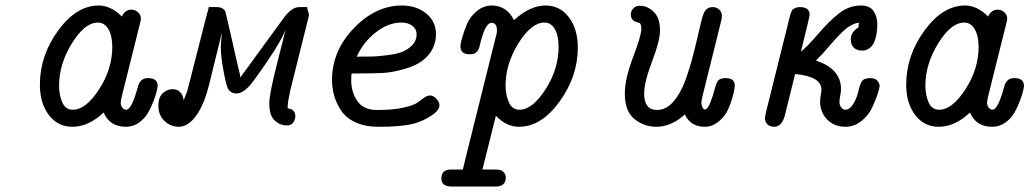

<svg xmlns="http://www.w3.org/2000/svg" viewBox="-20 -456 3743 698"><path d="M125 -147.9Q125 -253.9 191.4 -345Q257.8 -436 338.9 -436Q382.8 -436 422.9 -396Q434.1 -420.9 458 -420.9Q471.2 -420.9 481.7 -411.4Q492.2 -401.9 492.2 -388.2Q492.2 -382.3 488.8 -370.1L424.8 -113.8Q418.9 -89.8 418.9 -84Q418.9 -72.8 423.6 -66.4Q428.2 -60.1 432.1 -58.6Q436 -57.1 439 -57.1Q459 -57.1 481.9 -143.1Q490.7 -171.9 516.1 -171.9H520Q553.2 -171.9 553.2 -143.1Q553.2 -140.1 550 -126Q546.9 -111.8 538.3 -88.9Q529.8 -65.9 517.8 -45.4Q505.9 -24.9 484.9 -10Q463.9 4.9 438 4.9Q378.9 4.9 356.9 -46.9Q301.8 4.9 243.2 4.9Q189.9 4.9 157.5 -38.1Q125 -81.1 125 -147.9ZM194.8 -145Q194.8 -110.8 206.3 -84Q217.8 -57.1 245.1 -57.1Q292 -57.1 340.1 -131.1Q388.2 -205.1 388.2 -285.2Q388.2 -326.2 374 -350.1Q359.9 -374 335.9 -374Q288.1 -374 241.5 -298.6Q194.8 -223.1 194.8 -145Z M555.7 -71.8Q555.7 -102.5 571.8 -117.2Q587.9 -131.8 606.9 -131.8Q641.1 -131.8 647.9 -91.8L661.1 -126L732.9 -407.2L736.8 -419.9L738.8 -430.2H767.1Q782.2 -430.2 790 -424.6Q797.9 -418.9 799.3 -414.1Q800.8 -409.2 803.7 -396Q814.9 -349.1 824 -308.1Q833 -267.1 837.4 -247.6Q841.8 -228 845.9 -211.9Q850.1 -195.8 851.6 -188.5Q853 -181.2 854 -174.8L1011.7 -391.1Q1040.5 -430.2 1067.9 -430.2H1096.7Q1096.7 -423.3 1099.9 -415.3Q1103 -407.2 1103 -401.9Q1103 -396 1100.1 -387.2L1034.7 -125Q1025.9 -84 1025.9 -68.8V-62Q1053.7 -59.1 1053.7 -33.2Q1053.7 -22 1046.4 -11Q1039.1 0 1022 0Q998 0 978.5 -18.1Q959 -36.1 959 -80.1Q959 -114.3 987.5 -226.1Q1016.1 -337.9 1018.1 -348.1Q996.1 -291 900.9 -161.1Q867.7 -116.2 839.8 -116.2Q819.8 -116.2 809.1 -132.8Q803.2 -142.6 793 -195.8Q782.7 -249 782.7 -286.1Q782.7 -297.4 787.1 -338.9Q786.1 -335.9 741.7 -154.8Q723.6 -77.6 693.8 -36.4Q664.1 4.9 629.9 4.9Q600.1 4.9 577.9 -16.4Q555.7 -37.6 555.7 -71.8Z M1187 -165Q1187 -271 1266.4 -353.5Q1345.7 -436 1440.9 -436Q1494.1 -436 1529.5 -407Q1564.9 -377.9 1564.9 -332Q1564.9 -277.8 1522.9 -241.2Q1496.1 -218.3 1451.9 -205.6Q1407.7 -192.9 1373.3 -190.9Q1338.9 -189 1282.7 -189H1258.8Q1256.8 -187 1256.8 -163.1Q1256.8 -122.1 1278.8 -89.1Q1300.8 -56.2 1350.6 -56.2H1353Q1409.2 -56.2 1446.5 -64.7Q1483.9 -73.2 1496.8 -82.5Q1509.8 -91.8 1521.2 -100.3Q1532.7 -108.9 1543 -108.9Q1555.2 -108.9 1566.4 -96.9Q1577.6 -85 1577.6 -73.2Q1577.6 -55.2 1548.3 -35.6Q1519 -16.1 1484.9 -6.8Q1439 5.4 1355 4.9Q1307.1 4.9 1272 -11.5Q1236.8 -27.8 1219.2 -55.4Q1201.7 -83 1194.3 -110.1Q1187 -137.2 1187 -165ZM1276.9 -250Q1311 -250 1332.5 -250.5Q1354 -251 1388.4 -255.4Q1422.9 -259.8 1442.9 -267.8Q1462.9 -275.9 1478.8 -292Q1494.6 -308.1 1494.6 -331.1Q1494.6 -350.1 1479.2 -362.1Q1463.9 -374 1439 -374Q1392.1 -374 1346.4 -338.6Q1300.8 -303.2 1276.9 -250Z M1584.5 192.9Q1584.5 159.7 1621.6 160.2H1662.6L1674.8 109.9L1783.7 -327.1Q1786.6 -335.9 1786.6 -346.2Q1786.6 -373 1766.6 -373Q1744.6 -373 1726.6 -300.8Q1725.6 -298.8 1724.6 -293Q1723.6 -287.1 1722.7 -284.7Q1721.7 -282.2 1719.7 -277.1Q1717.8 -272 1715.3 -269.5Q1712.9 -267.1 1709.2 -264.2Q1705.6 -261.2 1700.2 -260Q1694.8 -258.8 1687.5 -258.8Q1653.3 -258.8 1653.8 -288.1Q1653.8 -295.9 1659.7 -317.4Q1665.5 -338.9 1677 -366.9Q1688.5 -395 1713.1 -415.5Q1737.8 -436 1767.6 -436Q1821.8 -436 1848.6 -382.8Q1906.7 -436 1962.9 -436Q2016.1 -436 2048.3 -393.1Q2080.6 -350.1 2080.6 -283.2Q2080.6 -178.2 2014.2 -86.7Q1947.8 4.9 1866.7 4.9Q1820.8 4.9 1782.7 -35.2L1733.9 160.2H1777.8Q1795.9 160.2 1803.7 164.1Q1818.8 172.9 1818.8 189Q1818.8 222.2 1781.7 222.2H1621.6Q1584.5 221.7 1584.5 192.9ZM1817.9 -145Q1817.9 -111.8 1829.8 -84.5Q1841.8 -57.1 1868.7 -57.1Q1915.5 -57.1 1963.1 -131.1Q2010.7 -205.1 2010.7 -285.2Q2010.7 -327.1 1996.8 -350.6Q1982.9 -374 1959.5 -374Q1911.6 -374 1864.7 -298.6Q1817.9 -223.1 1817.9 -145Z M2251.5 -116.2Q2251.5 -169.4 2281.5 -248.3Q2311.5 -327.1 2311.5 -351.1Q2311.5 -360.8 2309.6 -366Q2307.6 -371.1 2305.7 -372.1Q2303.7 -373 2296.4 -375Q2273.4 -380.9 2273.4 -402.8Q2273.4 -408.7 2275.6 -415.3Q2277.8 -421.9 2285.6 -428.5Q2293.5 -435.1 2306.6 -435.1Q2333.5 -435.1 2356.4 -413.1Q2379.4 -391.1 2379.4 -345.2Q2379.4 -308.1 2350.6 -232.7Q2321.8 -157.2 2321.8 -115.2Q2321.8 -56.2 2368.7 -56.2Q2401.9 -56.2 2428.2 -86.7Q2454.6 -117.2 2471.7 -164.6Q2488.8 -211.9 2500.7 -259Q2512.7 -306.2 2522.7 -350.6Q2532.7 -395 2538.6 -408.2Q2548.3 -430.2 2570.8 -430.2Q2585 -430.2 2594.7 -421.1Q2604.5 -412.1 2604.5 -397.9Q2604.5 -389.2 2600.6 -375L2534.7 -109.9Q2529.8 -87.9 2529.8 -82Q2529.8 -73.2 2533.7 -65.7Q2537.6 -58.1 2542.5 -58.1Q2552.2 -58.1 2561.5 -81.1Q2570.8 -104 2578.1 -131.6Q2585.4 -159.2 2591.8 -164.1Q2599.6 -171.9 2616.7 -171.9H2618.7Q2651.9 -171.9 2651.4 -143.1Q2650.4 -137.2 2648.9 -127.2Q2647.5 -117.2 2639.6 -91.6Q2631.8 -65.9 2620.6 -46.4Q2609.4 -26.9 2588.4 -11Q2567.4 4.9 2542.5 4.9Q2490.7 4.9 2469.7 -40Q2420.9 4.9 2365.7 4.9Q2321.8 4.9 2286.6 -23.2Q2251.5 -51.3 2251.5 -116.2Z M2760.7 -27.8Q2760.7 -27.8 2764.6 -47.9L2852.5 -400.9Q2854.5 -406.7 2855 -408Q2855.5 -409.2 2857.9 -415Q2860.4 -420.9 2863.5 -422.9Q2866.7 -424.8 2872.6 -427.5Q2878.4 -430.2 2886.7 -430.2H2887.7Q2923.8 -430.2 2923.3 -401.9Q2923.3 -395 2891.6 -268.1Q2915.5 -287.1 2955.6 -334Q2995.6 -380.9 3031.5 -408.4Q3067.4 -436 3109.4 -436Q3142.6 -436 3156 -415.5Q3169.4 -395 3169.4 -367.2Q3169.4 -329.1 3157.7 -301.8Q3142.6 -272 3113.3 -272Q3095.2 -272 3084 -283Q3072.8 -293.9 3072.8 -312Q3072.8 -339.8 3100.6 -356L3102.5 -374Q3075.7 -369.1 3053 -349.6Q3030.3 -330.1 2998.8 -293Q2967.3 -255.9 2946.3 -235.8Q3037.1 -206.1 3037.6 -131.8Q3037.6 -124 3034.7 -108.4Q3031.7 -92.8 3031.7 -85.9Q3031.7 -73.7 3038.1 -65.4Q3044.4 -57.1 3053.7 -57.1Q3069.8 -57.1 3084.5 -82Q3095.7 -102.1 3101.6 -127.9Q3107.4 -153.8 3115 -162.8Q3122.6 -171.9 3144.5 -171.9Q3161.6 -171.9 3169.7 -162.4Q3177.7 -152.8 3177.7 -144Q3177.7 -136.2 3170.7 -114.5Q3163.6 -92.8 3150.6 -64.9Q3137.7 -37.1 3111.6 -16.1Q3085.4 4.9 3053.7 4.9Q3012.7 4.9 2987.1 -21.5Q2961.4 -47.9 2961.4 -86.9Q2961.4 -96.7 2963.9 -110.8Q2966.3 -125 2966.3 -130.9Q2966.3 -177.7 2870.6 -187Q2868.7 -177.2 2833.5 -37.1Q2822.3 4.9 2794.4 4.9Q2779.3 4.9 2770 -3.9Q2760.7 -12.7 2760.7 -27.8Z M3274.4 -147.9Q3274.4 -253.9 3340.8 -345Q3407.2 -436 3488.3 -436Q3532.2 -436 3572.3 -396Q3583.5 -420.9 3607.4 -420.9Q3620.6 -420.9 3631.1 -411.4Q3641.6 -401.9 3641.6 -388.2Q3641.6 -382.3 3638.2 -370.1L3574.2 -113.8Q3568.4 -89.8 3568.4 -84Q3568.4 -72.8 3573 -66.4Q3577.6 -60.1 3581.5 -58.6Q3585.4 -57.1 3588.4 -57.1Q3608.4 -57.1 3631.3 -143.1Q3640.1 -171.9 3665.5 -171.9H3669.4Q3702.6 -171.9 3702.6 -143.1Q3702.6 -140.1 3699.5 -126Q3696.3 -111.8 3687.7 -88.9Q3679.2 -65.9 3667.2 -45.4Q3655.3 -24.9 3634.3 -10Q3613.3 4.9 3587.4 4.9Q3528.3 4.9 3506.3 -46.9Q3451.2 4.9 3392.6 4.9Q3339.4 4.9 3306.9 -38.1Q3274.4 -81.1 3274.4 -147.9ZM3344.2 -145Q3344.2 -110.8 3355.7 -84Q3367.2 -57.1 3394.5 -57.1Q3441.4 -57.1 3489.5 -131.1Q3537.6 -205.1 3537.6 -285.2Q3537.6 -326.2 3523.4 -350.1Q3509.3 -374 3485.4 -374Q3437.5 -374 3390.9 -298.6Q3344.2 -223.1 3344.2 -145Z"/></svg>

Font: CMU Typewriter Text
Style: Italic
Weight: 500
Italic angle: -14.04°
Version: Version 0.7.0